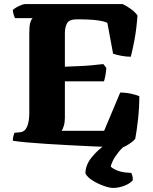

<svg xmlns="http://www.w3.org/2000/svg" viewBox="-20 -724 752 944"><path d="M582 0Q566 0 526.5 -1Q487 -2 434 -4.5Q381 -7 323 -10Q265 -13 209.5 -16.5Q154 -20 110.5 -24Q67 -28 43 -32Q43 -44 46 -55.5Q49 -67 51 -71L80 -74Q102 -76 113 -101Q124 -126 124 -169V-561Q124 -594 128 -609.5Q132 -625 136.5 -630Q141 -635 140 -635H54Q51 -640 47.5 -651Q44 -662 43 -675Q49 -681 61 -688Q73 -695 85.5 -699.5Q98 -704 103 -704H583Q601 -696 622.5 -680.5Q644 -665 656 -648Q651 -580 641 -527Q631 -474 623 -445Q602 -445 577.5 -449.5Q553 -454 536 -460L508 -611Q499 -618 463 -623.5Q427 -629 358 -629Q321 -629 310 -610Q299 -591 299 -561V-396Q338 -398 367.5 -399Q397 -400 425.5 -402.5Q454 -405 488 -409L503 -390Q499 -346 491 -324H299V-144Q299 -122 293.5 -104.5Q288 -87 283 -81H492L571 -269Q600 -269 627.5 -262.5Q655 -256 665 -251Q665 -194 658.5 -136Q652 -78 645 -42Q641 -35 627.5 -25Q614 -15 601 -7.5Q588 0 582 0ZM535 200Q519 200 490.5 190Q462 180 436 164Q410 148 400 129Q400 88 430 50.5Q460 13 500 -14L608 -18Q582 0 563 23.5Q544 47 534.5 67Q525 87 525 96Q540 109 564 117Q588 125 625 126Q633 139 633 162Q620 178 592 189Q564 200 535 200Z"/></svg>

Font: Texturina Black
Style: Regular
Weight: 900
Designer: Guillermo Torres Carreño
Foundry: Omnibus-Type
Version: Version 1.002; ttfautohint (v1.8.3)